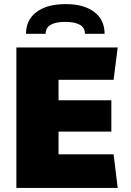

<svg xmlns="http://www.w3.org/2000/svg" viewBox="-20 -918 640 938"><path d="M60 0V-686H555L535 -528H266V-428H524V-275H266V-164H535L555 0ZM107 -753Q107 -821 158.5 -859.5Q210 -898 301 -898Q390 -898 440.5 -859.5Q491 -821 491 -753H395Q395 -782 371 -796.5Q347 -811 299 -811Q251 -811 227 -796.5Q203 -782 203 -753Z"/></svg>

Font: Chivo Mono Black
Style: Regular
Weight: 900
Designer: Hector Gatti
Foundry: Omnibus-Type
Version: Version 1.008